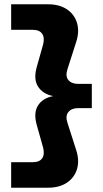

<svg xmlns="http://www.w3.org/2000/svg" viewBox="-20 -770 480 895"><path d="M32 -631V-750H204Q257 -750 292 -726.5Q327 -703 339 -663Q351 -623 335 -574L294 -446Q284 -414 299 -396.5Q314 -379 344 -379H408V-266H344Q314 -266 299 -248Q284 -230 294 -199L335 -71Q351 -22 339 18Q327 58 292 81.5Q257 105 204 105H32V-14H133Q164 -14 176.5 -32Q189 -50 181 -82L152 -185Q135 -243 157 -278Q179 -313 228 -322Q179 -332 157 -367Q135 -402 152 -460L181 -563Q189 -594 176.5 -612.5Q164 -631 133 -631Z"/></svg>

Font: Unbounded Medium
Style: Regular
Weight: 500
Designer: Luke Prowse, Jean-Baptiste Morizot, Fátima Lázaro, Florian Runge
Foundry: NaN
Version: Version 1.700